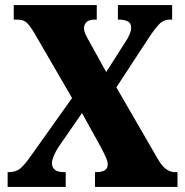

<svg xmlns="http://www.w3.org/2000/svg" viewBox="-20 -734 727 754"><path d="M10 0V-58H15Q43 -58 61 -73.5Q79 -89 105 -127L263 -349L115 -604Q97 -634 84.5 -645.5Q72 -657 46 -657H34V-714H360V-657H354Q329 -657 319.5 -647Q310 -637 310 -624Q310 -612 316.5 -598Q323 -584 332 -569L397 -451L471 -567Q479 -578 487 -595Q495 -612 495 -625Q495 -644 481 -650.5Q467 -657 447 -657H443V-714H656V-657H647Q623 -657 606.5 -640.5Q590 -624 564 -585L437 -391L599 -111Q616 -81 633 -69.5Q650 -58 665 -58H677V0H353V-58H358Q403 -58 403 -88Q403 -99 397.5 -112.5Q392 -126 374 -160L302 -290L208 -154Q199 -140 191.5 -122.5Q184 -105 184 -93Q184 -77 195 -67.5Q206 -58 234 -58H238V0Z"/></svg>

Font: Noto Serif Condensed Black
Style: Regular
Weight: 900
Width: 3
Designer: Monotype Design Team
Foundry: Monotype Imaging Inc.
Version: Version 2.015; ttfautohint (v1.8.4.7-5d5b)